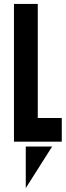

<svg xmlns="http://www.w3.org/2000/svg" viewBox="-20 -720 334 976"><path d="M51 -700H172V-120H294V0H51ZM111 25H245L111 236Z"/></svg>

Font: Tschichold
Style: Bold
Weight: 700
Designer: Peter Wiegel
Foundry: Peter Wiegel
Version: Version 1.000; ttfautohint (v1.3)